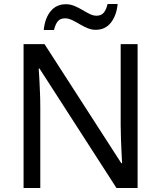

<svg xmlns="http://www.w3.org/2000/svg" viewBox="-20 -933 800 953"><path d="M663 0H558L176 -593H172Q174 -570 175.5 -538.5Q177 -507 178.5 -471.5Q180 -436 180 -399V0H97V-714H201L582 -123H586Q585 -139 583.5 -171Q582 -203 580.5 -241Q579 -279 579 -311V-714H663ZM197 -784Q203 -843 231.5 -877.5Q260 -912 307 -912Q329 -912 349.5 -903.5Q370 -895 389 -883.5Q408 -872 425.5 -863.5Q443 -855 459 -855Q482 -855 494.5 -869.5Q507 -884 514 -913H564Q558 -855 530 -820Q502 -785 455 -785Q434 -785 414 -793.5Q394 -802 374.5 -813.5Q355 -825 337.5 -833.5Q320 -842 303 -842Q279 -842 267 -827.5Q255 -813 248 -784Z"/></svg>

Font: Noto Sans Cham
Style: Regular
Weight: 400
Designer: Monotype Design Team
Foundry: Monotype Imaging Inc.
Version: Version 2.002